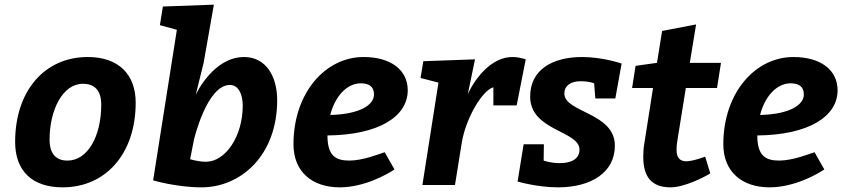

<svg xmlns="http://www.w3.org/2000/svg" viewBox="-20 -795 3624 825"><path d="M249 10C434 10 563 -134 563 -354C563 -475 490 -550 357 -550C172 -550 45 -405 45 -185C45 -60 119 10 249 10ZM415 -345C415 -210 357 -105 270 -105C220 -105 193 -135 193 -195C193 -322 249 -435 336 -435C386 -435 415 -407 415 -345Z M638 -20C638 -20 738 10 846 10C1014 10 1171 -126 1171 -365C1171 -465 1124 -550 1029 -550C899 -550 826 -398 821 -388L855 -525L899 -775L680 -767L667 -687L740 -667ZM813 -193C813 -193 868 -430 968 -430C1006 -430 1023 -387 1023 -342C1023 -206 947 -100 865 -100C830 -100 797 -111 797 -111Z M1732 -407C1732 -494 1660 -550 1542 -550C1378 -550 1241 -396 1241 -175C1241 -58 1320 10 1440 10C1546 10 1646 -47 1675 -67L1633 -141C1611 -134 1540 -105 1481 -105C1422 -105 1387 -126 1387 -213C1607 -215 1732 -294 1732 -407ZM1587 -389C1587 -344 1526 -304 1399 -301C1419 -380 1470 -437 1530 -437C1568 -437 1587 -421 1587 -389Z M2100 -342H2200L2239 -540C2239 -540 2211 -550 2183 -550C2063 -550 1994 -400 1990 -390L2021 -540L1799 -532L1787 -460L1864 -440L1795 0H1935L1964 -181C1981 -286 2052 -407 2100 -420Z M2317 -175H2230L2204 -15C2204 -15 2288 10 2378 10C2520 10 2622 -54 2622 -169C2622 -312 2405 -311 2405 -393C2405 -426 2431 -446 2475 -446C2512 -446 2533 -437 2533 -437L2538 -372H2624L2651 -522C2651 -522 2570 -550 2481 -550C2356 -550 2258 -497 2258 -380C2258 -232 2470 -234 2470 -152C2470 -114 2438 -94 2385 -94C2345 -94 2316 -105 2316 -105Z M2861 10C2920 10 3005 -33 3032 -50L3010 -122C3010 -122 2958 -102 2929 -102C2900 -102 2887 -119 2887 -151C2887 -165 2888 -178 2892 -200L2927 -417H3061L3078 -525H2944L2971 -690L2825 -662L2803 -525L2711 -512L2696 -417H2786L2749 -181C2745 -159 2744 -139 2744 -121C2744 -35 2780 10 2861 10Z M3579 -407C3579 -494 3507 -550 3389 -550C3225 -550 3088 -396 3088 -175C3088 -58 3167 10 3287 10C3393 10 3493 -47 3522 -67L3480 -141C3458 -134 3387 -105 3328 -105C3269 -105 3234 -126 3234 -213C3454 -215 3579 -294 3579 -407ZM3434 -389C3434 -344 3373 -304 3246 -301C3266 -380 3317 -437 3377 -437C3415 -437 3434 -421 3434 -389Z"/></svg>

Font: Bitter
Style: Bold Italic
Weight: 700
Designer: Sol Matas
Foundry: Sol Matas
Version: Version 1.002